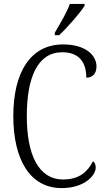

<svg xmlns="http://www.w3.org/2000/svg" viewBox="-20 -951 541 981"><path d="M260 -784V-771H282C327 -813 390 -886 412 -921V-931H337C321 -886 289 -834 260 -784ZM295 10C412 10 469 -55 469 -94C469 -110 464 -121 455 -127C428 -75 387 -34 303 -34C175 -34 117 -163 117 -358C117 -555 172 -684 298 -684C389 -684 421 -627 421 -554C452 -554 473 -575 473 -611C473 -671 414 -724 303 -724C135 -724 48 -581 48 -358C48 -136 133 10 295 10Z"/></svg>

Font: Noto Serif Georgian Condensed Light
Style: Regular
Weight: 300
Width: 3
Designer: Monotype Design Team, Akaki Razmadze
Foundry: Google LLC
Version: Version 2.003